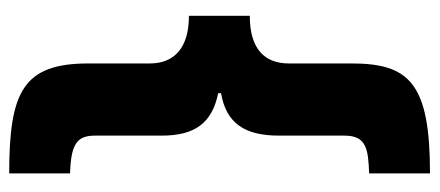

<svg xmlns="http://www.w3.org/2000/svg" viewBox="-282 -482 932 407"><g transform="rotate(90 183.5 -278.0)"><path d="M347 168V39C284 37 267 24 267 -14V-155C267 -225 241 -262 177 -275V-281C240 -292 267 -330 267 -404V-543C267 -590 297 -593 347 -595V-724C157 -724 114 -681 114 -558V-425C114 -373 83 -342 13 -342V-213C81 -213 114 -182 114 -130V0C114 138 173 168 347 168Z"/></g></svg>

Font: Noto Sans Lao Looped ExtraCondensed Black
Style: Regular
Weight: 900
Width: 2
Designer: Mark Frömberg, Ben Mitchell
Foundry: The Fontpad Ltd
Version: Version 1.002